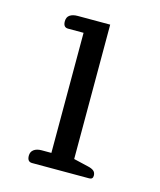

<svg xmlns="http://www.w3.org/2000/svg" viewBox="-82 -550 507 610"><g transform="rotate(15 171.5 -244.5)"><path d="M64 -20Q64 -33 73.5 -40Q83 -47 99 -47H131V-442H80Q64 -442 64 -462Q64 -476 73.5 -482.5Q83 -489 99 -489H206V-47L253 -36Q267 -33 273.5 -27.5Q280 -22 280 -12Q280 0 268 0H80Q64 0 64 -20Z"/></g></svg>

Font: Maitree
Style: Regular
Weight: 400
Designer: CadsonDemak Team
Foundry: CadsonDemak
Version: Version 1.000